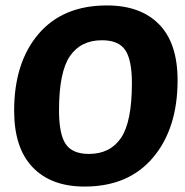

<svg xmlns="http://www.w3.org/2000/svg" viewBox="-20 -675 682 706"><path d="M373 -655Q497 -655 565 -585.5Q633 -516 633 -380Q633 -203 543 -96Q453 11 291 11Q168 11 100 -60Q32 -131 32 -268Q32 -445 121.5 -550Q211 -655 373 -655ZM355 -527Q277 -527 237 -468.5Q197 -410 197 -269Q197 -182 221.5 -145.5Q246 -109 307 -109Q385 -109 425 -168Q465 -227 465 -369Q465 -455 440.5 -491Q416 -527 355 -527Z"/></svg>

Font: Alegreya Sans SC ExtraBold
Style: Italic
Weight: 800
Italic angle: -7°
Designer: Juan Pablo del Peral
Foundry: Huerta Tipografica
Version: Version 2.007